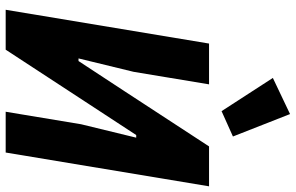

<svg xmlns="http://www.w3.org/2000/svg" viewBox="-198 -818 1016 659"><g transform="rotate(90 309.5 -488.0)"><path d="M129 -698H269L226 -439L180 -250H189L292 -407L482 -698H619L503 0H363L406 -259L452 -448H443L337 -286L150 0H13ZM247 -917 371 -976 448 -780 361 -741Z"/></g></svg>

Font: iA Writer Mono V
Style: Regular
Weight: 400
Italic angle: -9.5°
Designer: Mike Abbink, Paul van der Laan, Pieter van Rosmalen
Foundry: Bold Monday
Version: Version 2.000